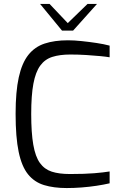

<svg xmlns="http://www.w3.org/2000/svg" viewBox="-20 -946 621 972"><path d="M318 6Q252 6 203 -9Q154 -24 122 -63.5Q90 -103 74.5 -177Q59 -251 59 -370Q59 -482 75 -554.5Q91 -627 123.5 -668Q156 -709 206 -725.5Q256 -742 324 -742Q355 -742 393 -738Q431 -734 468 -728.5Q505 -723 535 -715V-656Q518 -659 487 -662Q456 -665 416.5 -667.5Q377 -670 336 -670Q283 -670 245 -658Q207 -646 183.5 -613.5Q160 -581 149 -522Q138 -463 138 -369Q138 -274 148.5 -213.5Q159 -153 182 -121Q205 -89 242 -77Q279 -65 334 -65Q409 -65 457 -69Q505 -73 535 -78V-18Q505 -11 468.5 -5.5Q432 0 393.5 3Q355 6 318 6ZM294 -791 183 -926H231L323 -829L423 -926H471L350 -791Z"/></svg>

Font: Exo Thin
Style: Regular
Weight: 400
Version: Version 2.000